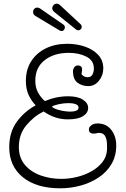

<svg xmlns="http://www.w3.org/2000/svg" viewBox="-20 -993 681 1039"><path d="M403 -829Q400 -829 397 -830.5Q394 -832 392 -833L274 -928Q261 -939 263 -952Q265 -962 272.5 -968Q280 -974 289 -973Q298 -972 304 -966L416 -862Q423 -856 422 -845Q421 -838 415 -833Q409 -828 403 -829ZM314 -825Q311 -825 308 -826Q305 -827 303 -828L173 -906Q159 -914 159 -928Q159 -938 165.5 -945Q172 -952 182 -952Q190 -952 197 -947L323 -860Q331 -855 331 -844Q331 -837 326 -831Q321 -825 314 -825ZM306 26Q177 26 103.5 -34Q30 -94 30 -196Q30 -278 71 -334Q112 -390 173 -423Q149 -448 134.5 -480Q120 -512 120 -556Q120 -616 148.5 -661Q177 -706 227.5 -731Q278 -756 343 -756Q395 -756 439 -741Q483 -726 510.5 -697Q538 -668 539 -625Q539 -585 515.5 -556Q492 -527 458 -527Q424 -527 399.5 -545.5Q375 -564 375 -607Q375 -620 382.5 -629.5Q390 -639 402 -639Q412 -639 418.5 -633Q425 -627 424 -617Q424 -607 422.5 -601.5Q421 -596 421 -594Q423 -587 432.5 -581Q442 -575 453 -575Q473 -575 480.5 -590Q488 -605 488 -622Q488 -666 447.5 -686.5Q407 -707 352 -707Q273 -707 222 -667.5Q171 -628 171 -556Q171 -520 185.5 -493Q200 -466 223 -446Q284 -472 349 -472Q401 -472 429 -453.5Q457 -435 457 -409Q457 -382 429.5 -364.5Q402 -347 347 -347Q277 -347 216 -390Q162 -363 122 -314.5Q82 -266 82 -198Q82 -139 115 -100.5Q148 -62 200.5 -43.5Q253 -25 311 -25Q354 -25 397 -35.5Q440 -46 476 -66.5Q512 -87 534.5 -116Q557 -145 559 -182Q560 -199 558.5 -220.5Q557 -242 548 -258Q539 -274 515 -274Q509 -274 503 -272Q497 -270 487 -270Q461 -270 461 -293Q461 -305 474 -315Q487 -325 508 -325Q555 -325 582 -290.5Q609 -256 609 -206Q609 -149 583.5 -105.5Q558 -62 514.5 -33Q471 -4 417 11Q363 26 306 26ZM361 -389Q380 -389 392.5 -394Q405 -399 405 -410Q405 -424 389 -429.5Q373 -435 352 -435Q325 -435 297.5 -429Q270 -423 261 -416Q270 -405 301.5 -397Q333 -389 361 -389Z"/></svg>

Font: Twinkle Star
Style: Regular
Weight: 400
Designer: Robert E. Leuschke
Foundry: Robert E. Leuschke
Version: Version 2.010; ttfautohint (v1.8.3)